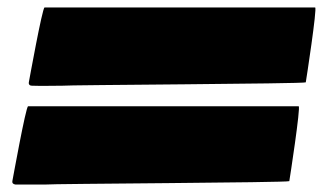

<svg xmlns="http://www.w3.org/2000/svg" viewBox="-20 -714 863 513"><path d="M55 -430C49 -429 14 -235 13 -230C12 -225 15 -222 21 -221H103C108 -223 752 -226 753 -230C754 -235 784 -430 778 -430ZM99 -694C93 -693 58 -499 57 -494C56 -489 59 -485 65 -485C92 -484 119 -485 147 -485C152 -487 796 -490 797 -494C798 -499 828 -694 822 -694Z"/></svg>

Font: PlasticEraser
Style: It
Weight: 400
Foundry: Cannot Into Space Fonts
Version: Version 0.43